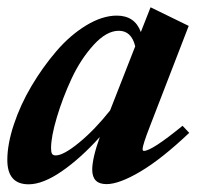

<svg xmlns="http://www.w3.org/2000/svg" viewBox="-33 -487 557 519"><path d="M44.4 11.2Q-13.2 11.2 -13.2 -54.7Q-13.2 -97.2 4.4 -150.4Q22 -203.6 52.2 -254.6Q82.5 -305.7 119.6 -348.9Q156.7 -392.1 200.2 -418.5Q243.7 -444.8 282.7 -444.8Q331.5 -444.8 347.7 -400.4L374 -467.3L477.1 -417L372.6 -146.5Q352.5 -95.2 352.5 -84Q352.5 -79.1 356 -79.1Q377.4 -79.1 460.4 -147L478.5 -127.9Q403.8 -57.1 346.4 -23.2Q289.1 10.7 254.9 10.7Q216.3 10.7 216.3 -28.3Q216.3 -59.1 236.8 -116.7Q185.5 -59.6 134.3 -24.2Q83 11.2 44.4 11.2ZM105 -86.4Q105 -75.7 107.7 -71.3Q110.4 -66.9 117.7 -66.9Q138.7 -66.9 181.2 -101.8Q223.6 -136.7 264.6 -188.5L332.5 -361.8Q322.3 -403.8 288.1 -403.8Q254.9 -403.8 220 -365.5Q185.1 -327.1 160.6 -274.7Q136.2 -222.2 120.6 -169.7Q105 -117.2 105 -86.4Z"/></svg>

Font: Elstob ExtraBold
Style: Italic
Weight: 800
Italic angle: -20°
Designer: Peter S. Baker
Version: Version 1.015